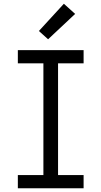

<svg xmlns="http://www.w3.org/2000/svg" viewBox="-20 -1002 540 1022"><path d="M75 0V-70H211V-665H75V-735H425V-665H289V-70H425V0ZM236 -793 187 -837 320 -982 380 -928Z"/></svg>

Font: Iosevka Gothic
Style: Regular
Weight: 400
Monospace: yes
Designer: Belleve Invis
Foundry: Belleve Invis
Version: Version 15.5.1; ttfautohint (v1.8.4)